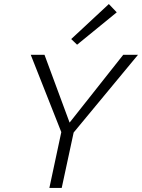

<svg xmlns="http://www.w3.org/2000/svg" viewBox="-20 -929 702 949"><path d="M361 -708 332 -736 518 -909 557 -868ZM344 -274 285 0H224L283 -276L132 -658H200L324 -323L589 -658H662Z"/></svg>

Font: Ysabeau Infant Semilight
Style: Italic
Weight: 300
Italic angle: -12°
Designer: Christian Thalmann (Catharsis Fonts)
Version: Version 0.003